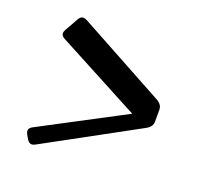

<svg xmlns="http://www.w3.org/2000/svg" viewBox="-99 -746 759 738"><g transform="rotate(20 281.0 -377.0)"><path d="M517.6 -357.9Q517.6 -336.9 493.2 -323.7L115.7 -118.2Q107.4 -113.8 101.6 -113.8Q90.3 -113.8 82.5 -127L73.2 -143.1Q68.4 -151.4 68.4 -157.7Q68.4 -168.9 82 -176.3L424.8 -356.9L82 -538.6Q68.4 -545.9 68.4 -557.1Q68.4 -563 73.2 -571.8L104 -626.5Q111.3 -639.6 123 -639.6Q128.9 -639.6 137.2 -635.3L493.2 -441.4Q517.6 -428.2 517.6 -407.2Z"/></g></svg>

Font: Simply Serif
Style: Bold
Weight: 700
Designer: Wojciech Kalinowski "wmk69" (wmk69@o2.pl)
Foundry: Wojciech Kalinowski "wmk69" (wmk69@o2.pl)
Version: Version 1.0.0; 2022-02-18